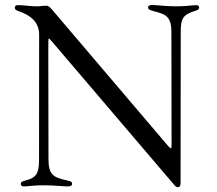

<svg xmlns="http://www.w3.org/2000/svg" viewBox="-20 -753 882 781"><path d="M703.8 8.5C710.2 8.5 714.5 2.8 714.5 -6.4V-30.9L715.2 -621.1C715.2 -679.7 723.7 -693.2 777.7 -710.2C784.8 -712.4 790.1 -715.9 790.1 -722.3C790.1 -729 785.2 -731.9 778.4 -731.9C760.3 -731.9 733 -726.6 693.2 -727.3C643.1 -728 620.4 -732.6 597.7 -732.6C587.4 -732.6 582.4 -728.7 582.4 -723C582.4 -716.6 585.2 -713.1 600.9 -708.8C631 -700.6 649.5 -696.4 661.9 -681.8C672.6 -669 677.2 -650.9 677.2 -625.7L677.9 -168.7L677.6 -156.6C677.2 -148.4 675.4 -147.7 669.4 -153.4L663.7 -159.4L198.2 -706.3C189.6 -716.3 180.4 -729.8 168.3 -729.8C153.4 -729.8 147.4 -727.3 127.5 -727.3C105.1 -727.3 73.5 -732.2 54 -732.2C45.1 -732.2 40.1 -728.7 40.1 -722.3C40.1 -714.1 46.2 -710.6 59.7 -706C123.6 -683.9 138.1 -646.7 139.2 -616.5L138.8 -102.3C138.8 -49.4 127.8 -29.8 86.6 -19.9C68.2 -14.9 64.6 -11.7 64.6 -4.6C64.6 2.1 70 5.3 77.1 5.3C94.8 5.3 120.4 0 162.3 0.7C213.1 1.1 230.5 5.3 257.1 5.3C267 5.3 273.4 1.4 273.4 -5C273.4 -12.8 270.2 -15.3 251.1 -19.5C192.5 -32 177.2 -45.1 177.2 -109.4L176.5 -549.4L176.8 -589.5C177.2 -597.7 178.6 -598 184.3 -592L187.9 -588.1L687.9 -1.8C692.1 3.2 697.1 8.5 703.8 8.5Z"/></svg>

Font: Margiela Serif
Style: Regular
Weight: 400
Designer: Andreas Faust, Stefan Endress
Version: Version 1.002;FEAKit 1.0